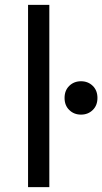

<svg xmlns="http://www.w3.org/2000/svg" viewBox="-20 -774 423 794"><path d="M96 -754H184V0H96ZM247 -369Q247 -400 266.5 -419Q286 -438 315 -438Q344 -438 363.5 -419Q383 -400 383 -369Q383 -338 363.5 -319Q344 -300 315 -300Q286 -300 266.5 -319Q247 -338 247 -369Z"/></svg>

Font: Amiko
Style: Regular
Weight: 400
Designer: Pablo Impallari, Rodrigo Fuenzalida, Andres Torresi
Foundry: Impallari Type
Version: Version 1.001; ttfautohint (v1.3)